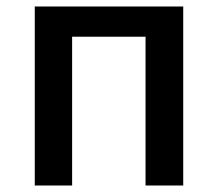

<svg xmlns="http://www.w3.org/2000/svg" viewBox="-20 -571 670 591"><path d="M87 0H202V-458H428V0H544V-551H87Z"/></svg>

Font: Noto Sans TC Medium
Style: Regular
Weight: 500
Designer: Ryoko NISHIZUKA 西塚涼子 (kana, bopomofo & ideographs); Paul D. Hunt (Latin, Greek & Cyrillic); Sandoll Communications 산돌커뮤니
Foundry: Adobe
Version: Version 2.004;hotconv 1.0.118;makeotfexe 2.5.65603